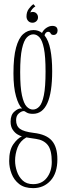

<svg xmlns="http://www.w3.org/2000/svg" viewBox="-20 -674 318 942"><path d="M142.5 249Q100 249 74.2 229Q48.5 209 36.8 178.2Q25 147.5 25 116Q25 63 45.2 34Q65.5 5 87.5 -5Q80 -6.5 66.8 -14Q53.5 -21.5 42.8 -37Q32 -52.5 32 -77Q32 -110 50 -126Q68 -142 81.5 -142Q83 -142 85.5 -142Q88 -142 88.5 -141.5Q71 -157.5 58.5 -201.8Q46 -246 46 -314Q46 -394 58.8 -440.5Q71.5 -487 93.8 -506.8Q116 -526.5 144.5 -526.5Q168.5 -526.5 186 -512.5Q193.5 -528 208 -537.5Q222.5 -547 236.5 -547Q262.5 -547 262.5 -524Q262.5 -515 257.2 -508.8Q252 -502.5 243 -502.5Q232 -502.5 228.5 -510.2Q225 -518 215.5 -518Q209.5 -518 204.8 -512.8Q200 -507.5 198.5 -500.5Q218.5 -476 227.2 -431Q236 -386 236 -325.5Q236 -115.5 141.5 -115.5Q122.5 -115.5 112.2 -121.2Q102 -127 101 -128Q99.5 -129 96.5 -129Q86 -129 72.5 -117.8Q59 -106.5 59 -84.5Q59 -56 77.8 -42Q96.5 -28 145.5 -22Q207 -15 234.2 16Q261.5 47 261.5 107.5Q261.5 175.5 228 212.2Q194.5 249 142.5 249ZM141.5 -136.5Q159 -136.5 173 -151.5Q187 -166.5 195.2 -206.8Q203.5 -247 203.5 -323.5Q203.5 -397 195.5 -436.2Q187.5 -475.5 174 -490.5Q160.5 -505.5 143.5 -505.5Q126.5 -505.5 111.8 -490.5Q97 -475.5 88 -435.2Q79 -395 79 -320Q79 -245.5 87.8 -205.8Q96.5 -166 110.8 -151.2Q125 -136.5 141.5 -136.5ZM142.5 229.5Q185.5 229.5 209.8 198.2Q234 167 234 120.5Q234 62.5 214.5 37.8Q195 13 157 7.5Q136.5 4.5 125.5 2.8Q114.5 1 109.5 0Q78.5 17.5 66.2 49.5Q54 81.5 54 114Q54 140 63 166.8Q72 193.5 91.2 211.5Q110.5 229.5 142.5 229.5ZM144 -653.5 153.5 -642.5Q145.5 -638.5 137.8 -629Q130 -619.5 129.5 -612.5Q133.5 -615.5 140 -615.5Q152 -615.5 159.2 -607.8Q166.5 -600 166.5 -589Q166.5 -577.5 158.5 -570Q150.5 -562.5 139.5 -562.5Q126 -562.5 118 -571.5Q110 -580.5 110 -593.5Q110 -615 121 -630.2Q132 -645.5 144 -653.5Z"/></svg>

Font: Imbue 50pt Thin
Style: Regular
Weight: 100
Designer: Tyler Finck
Foundry: Etcetera Type Company
Version: Version 1.102; ttfautohint (v1.8.3)